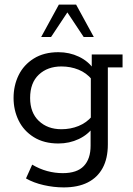

<svg xmlns="http://www.w3.org/2000/svg" viewBox="-20 -634 578 835"><path d="M257 181Q214 181 170 171Q126 161 93 142L120 82Q152 101 185.5 110Q219 119 253 119Q315 119 344.5 88Q374 57 374 0V-73L388 -84Q364 -49 323 -29.5Q282 -10 234 -10Q171 -10 127 -37.5Q83 -65 61 -110Q39 -155 39 -208Q39 -262 61 -307Q83 -352 127 -379.5Q171 -407 234 -407Q282 -407 323 -387.5Q364 -368 388 -333L379 -331V-397H513V-341H449V-6Q449 55 426.5 96.5Q404 138 361.5 159.5Q319 181 257 181ZM247 -72Q287 -72 321.5 -86Q356 -100 380 -128L375 -99V-315L380 -288Q356 -317 321.5 -331Q287 -345 247 -345Q187 -345 149 -309.5Q111 -274 111 -208Q111 -144 149 -108Q187 -72 247 -72ZM159 -473 236 -614H311L388 -473H344L273 -580L202 -473Z"/></svg>

Font: Rokkitt SemiBold
Style: Regular
Weight: 400
Version: Version 3.103